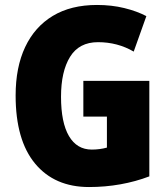

<svg xmlns="http://www.w3.org/2000/svg" viewBox="-20 -744 677 774"><path d="M316 -418H582V-33Q527 -12 465.5 -1Q404 10 339 10Q200 10 121.5 -84.5Q43 -179 43 -359Q43 -473 81.5 -554.5Q120 -636 193 -680Q266 -724 371 -724Q430 -724 481 -711.5Q532 -699 570 -679L519 -536Q454 -574 375 -574Q299 -574 262.5 -515Q226 -456 226 -354Q226 -250 258 -195.5Q290 -141 350 -141Q382 -141 411 -149V-274H316Z"/></svg>

Font: Noto Sans Tamil Condensed Black
Style: Regular
Weight: 900
Width: 3
Designer: Jelle Bosma - Monotype Design Team
Foundry: Monotype Imaging Inc.
Version: Version 2.004; ttfautohint (v1.8.4.7-5d5b)